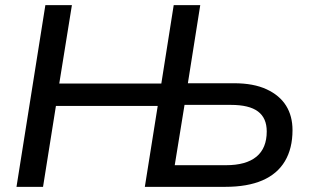

<svg xmlns="http://www.w3.org/2000/svg" viewBox="-20 -725 1205 745"><path d="M44 0 156 -705H259L210 -401H606L654 -705H757L709 -402H888Q964 -402 1014.5 -378.5Q1065 -355 1090 -315Q1115 -275 1115 -220Q1115 -149 1085.5 -99.5Q1056 -50 998 -25Q940 0 854 0H542L592 -314H197L147 0ZM658 -84H857Q935 -84 975 -117Q1015 -150 1015 -215Q1015 -267 981 -292.5Q947 -318 876 -318H696Z"/></svg>

Font: Nunito Sans 12pt SemiBold
Style: Italic
Weight: 600
Italic angle: -9°
Designer: Vernon Adams
Foundry: Vernon Adams
Version: Version 3.101;gftools[0.9.27]